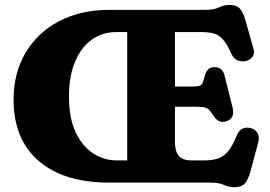

<svg xmlns="http://www.w3.org/2000/svg" viewBox="-20 -740 1096 778"><path d="M423 -700H812Q846.5 -700 867 -710Q887.5 -720 910.5 -720Q938.5 -720 952 -705.2Q965.5 -690.5 974.5 -658L1007.5 -541Q1013 -522.5 1002.2 -509Q991.5 -495.5 972.5 -492Q957 -489.5 941.8 -495.8Q926.5 -502 916.5 -524Q899 -563.5 881.8 -581.8Q864.5 -600 844 -605Q823.5 -610 796.5 -610H689V-389.5H765.5Q794 -389.5 799.5 -400.8Q805 -412 811 -436.5Q819.5 -467.5 849 -468Q881.5 -468.5 890 -433.5L922.5 -304Q933 -260 897 -248.5Q867 -238.5 846.5 -269Q836 -284.5 829.2 -292.8Q822.5 -301 811.2 -304.2Q800 -307.5 776 -307.5H689V-164Q689 -127 704.5 -108.5Q720 -90 756.5 -90H806Q838 -90 861.2 -97Q884.5 -104 903 -125.5Q921.5 -147 939 -190Q954.5 -229.5 994 -221.5Q1014.5 -217 1023.5 -201Q1032.5 -185 1026 -161.5L994.5 -44Q985.5 -11.5 972 3.5Q958.5 18.5 930.5 18.5Q907.5 18.5 887.2 9.2Q867 0 833 0H425Q238 0 136.5 -88Q35 -176 35 -336Q35 -445 84 -527Q133 -609 220.2 -654.5Q307.5 -700 423 -700ZM259.5 -347.5Q259.5 -261.5 286.5 -204.2Q313.5 -147 357.5 -118.5Q401.5 -90 452.5 -90H495.5V-610H449.5Q396 -610 353 -580Q310 -550 284.8 -491.5Q259.5 -433 259.5 -347.5Z"/></svg>

Font: Fraunces 9pt SuperSoft
Style: Bold
Weight: 700
Version: Version 1.000;[b76b70a41]